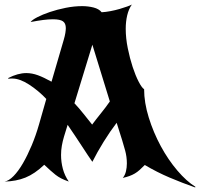

<svg xmlns="http://www.w3.org/2000/svg" viewBox="-37 -770 881 846"><path d="M823 56Q766 36 710.5 12.5Q655 -11 601 -43Q588 -30 578 -21Q568 -12 557 -5.5Q546 1 533.5 5.5Q521 10 504 14Q514 2 518 -15Q522 -32 522 -50Q522 -79 514.5 -106.5Q507 -134 501 -153L477 -229Q448 -191 419.5 -145Q391 -99 370 -57Q353 -81 324.5 -125Q296 -169 261 -220L245 -168Q239 -148 235.5 -128Q232 -108 232 -87Q232 -56 240 -26Q248 4 266 30Q246 23 232.5 16Q219 9 207.5 0Q196 -9 184.5 -19.5Q173 -30 158 -44Q116 -4 75 12.5Q34 29 -17 30Q2 27 23 5.5Q44 -16 64 -50.5Q84 -85 102.5 -129Q121 -173 135 -222L167 -334Q132 -371 91 -397.5Q50 -424 17 -424Q15 -424 12 -424Q9 -424 0 -423L-1 -426Q42 -448 79 -448Q104 -448 130 -438.5Q156 -429 190 -410L244 -595Q249 -612 251 -625Q253 -638 253 -646Q253 -667 240.5 -676Q228 -685 196 -685Q176 -685 153 -682Q130 -679 98 -673Q104 -682 127 -694Q150 -706 182.5 -717Q215 -728 252.5 -735.5Q290 -743 325 -743Q351 -743 375 -737Q399 -731 411 -716Q429 -717 450 -721Q471 -725 490 -730.5Q509 -736 524 -741.5Q539 -747 544 -750Q530 -730 523.5 -702.5Q517 -675 517 -643Q517 -602 526 -557.5Q535 -513 547.5 -475Q560 -437 574 -410Q588 -383 598 -377Q598 -318 618.5 -252Q639 -186 671.5 -126Q704 -66 744.5 -18.5Q785 29 824 53ZM369 -221Q386 -244 407.5 -270.5Q429 -297 447 -323L370 -573L291 -315Q311 -294 331.5 -268Q352 -242 369 -221Z"/></svg>

Font: New Rocker
Style: Regular
Weight: 400
Designer: Pablo Impallari, Brenda Gallo, Rodrigo Fuenzalida
Foundry: Pablo Impallari, Brenda Gallo, Rodrigo Fuenzalida
Version: Version 1.000; ttfautohint (v0.93) -l 8 -r 50 -G 200 -x 14 -